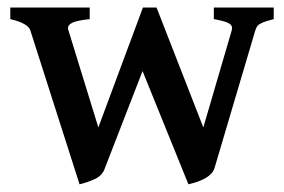

<svg xmlns="http://www.w3.org/2000/svg" viewBox="-20 -474 753 509"><path d="M548.8 -28.8Q540.5 0.5 479.5 14.6L357.9 -285.6L258.3 -28.8Q252 -9.3 232.7 0Q213.4 9.3 190.9 14.6L60.5 -393.1Q58.1 -402.3 44.4 -410.2Q30.8 -418 7.3 -423.3V-454.1H217.8V-423.3Q185.1 -419.9 172.6 -414.1Q160.2 -408.2 160.2 -399.9Q160.2 -397 161.6 -393.1L240.7 -136.2L358.9 -454.1H395L519 -136.2L594.2 -393.1Q595.2 -397.9 595.2 -399.9Q595.2 -408.2 584.7 -413.3Q574.2 -418.5 546.9 -423.3V-454.1H705.6V-423.3Q686.5 -418.5 677 -414.6Q667.5 -410.6 663.3 -406Q659.2 -401.4 656.7 -393.1Z"/></svg>

Font: David Libre Medium
Style: Regular
Weight: 500
Version: Version 1.000